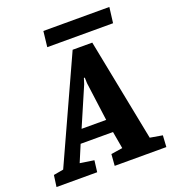

<svg xmlns="http://www.w3.org/2000/svg" viewBox="-193 -911 913 1020"><g transform="rotate(-20 263.5 -401.5)"><path d="M-49 0 -40 -65 16 -75 281 -656H392L506 -77L576 -65L572 0H280L285 -65L350 -75L333 -172H150L110 -77L189 -65L181 0ZM182 -245H321L292 -463L291 -495H286L276 -463ZM159 -715 169 -803H542L531 -715Z"/></g></svg>

Font: Faustina ExtraBold
Style: Italic
Weight: 800
Italic angle: -8°
Designer: Alfonso Garcia
Foundry: http://www.omnibus-type.com
Version: Version 1.200